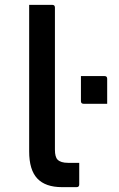

<svg xmlns="http://www.w3.org/2000/svg" viewBox="-20 -770 490 790"><path d="M306 -11Q306 0 295 0H235Q167 0 133.5 -35.5Q100 -71 100 -147V-750H195Q206 -750 206 -739V-154Q206 -124 217 -113Q230 -100 260 -100H306ZM421 -343H324Q313 -343 313 -354V-457H410Q421 -457 421 -446Z"/></svg>

Font: Recursive Sn Lnr St Med
Style: Regular
Weight: 500
Version: Version 1.085;hotconv 1.1.0;makeotfexe 2.6.0; ttfautohint (v